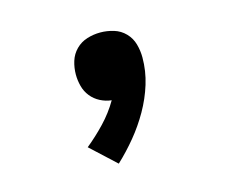

<svg xmlns="http://www.w3.org/2000/svg" viewBox="-68 -303 735 603"><g transform="rotate(-15 300.0 -1.5)"><path d="M250 205 169 130Q201 104 230 73.5Q259 43 280 7Q261 5 243.5 -4Q226 -13 214 -28Q202 -43 197 -62Q192 -81 192 -100Q192 -122 198.5 -143Q205 -164 220.5 -179.5Q236 -195 257 -201.5Q278 -208 300 -208Q322 -208 343.5 -201.5Q365 -195 380.5 -179Q396 -163 402 -141.5Q408 -120 408 -98Q408 -54 395 -12Q382 30 360 68.5Q338 107 310 141Q282 175 250 205Z"/></g></svg>

Font: Iosevka Curly Slab HvEx
Style: Regular
Weight: 900
Width: 7
Monospace: yes
Designer: Belleve Invis
Foundry: Belleve Invis
Version: Version 11.1.0; ttfautohint (v1.8.3)